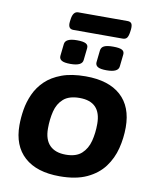

<svg xmlns="http://www.w3.org/2000/svg" viewBox="-93 -925 816 1005"><g transform="rotate(10 315.0 -423.0)"><path d="M293 8Q171 8 105.5 -51Q40 -110 40 -219Q40 -259 47 -302Q54 -345 72.5 -386Q91 -427 124.5 -459.5Q158 -492 210.5 -511.5Q263 -531 338 -531Q460 -531 525 -472.5Q590 -414 590 -304Q590 -247 576 -191.5Q562 -136 528.5 -91Q495 -46 437.5 -19Q380 8 293 8ZM305 -109Q360 -109 389 -135.5Q418 -162 429 -204.5Q440 -247 440 -296Q440 -414 326 -414Q270 -414 240.5 -388Q211 -362 200.5 -319.5Q190 -277 190 -228Q190 -169 219.5 -139Q249 -109 305 -109ZM439 -581Q406 -581 392.5 -589Q379 -597 380 -613L387 -677Q389 -694 404 -701.5Q419 -709 452 -709Q486 -709 499.5 -701.5Q513 -694 511 -677L504 -613Q501 -581 439 -581ZM247 -581Q214 -581 200.5 -589Q187 -597 188 -613L195 -677Q198 -709 260 -709Q293 -709 307 -701.5Q321 -694 319 -677L312 -613Q309 -581 247 -581ZM231 -759Q201 -759 206 -799L208 -814Q214 -854 241 -854H503Q518 -854 524 -845Q530 -836 528 -814L526 -799Q523 -778 516 -768.5Q509 -759 493 -759Z"/></g></svg>

Font: Asap Semi Expanded Semi Expanded Regular
Style: Bold Italic
Weight: 700
Width: 6
Italic angle: -6°
Designer: Pablo Cosgaya
Foundry: Omnibus-Type
Version: Version 3.001; ttfautohint (v1.8.4.7-5d5b)